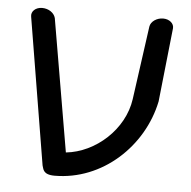

<svg xmlns="http://www.w3.org/2000/svg" viewBox="-46 -636 681 683"><g transform="rotate(5 294.0 -294.5)"><path d="M127.9 -31.3C132.1 -21.9 129.5 0.7 173.2 0.7C343.9 0.7 485.6 -132.4 519 -294.4L519 -294.7L519.1 -294.9C519.1 -295.7 546.3 -549.7 547.3 -558.2C549 -575 532.8 -590 509.7 -590C487.2 -590 465.8 -575.9 463 -557.1C462.8 -555.4 462.6 -553.8 462.3 -552C458.9 -527 441.5 -400.8 426.6 -294.8C411.3 -185.9 312 -96.1 206.2 -85.2C183.9 -213.8 125.4 -557.8 125.3 -558.2C120.4 -576.7 100.6 -590 77.5 -590C54.5 -590 37.4 -574.4 41.1 -555.5L127.8 -31.4Z"/></g></svg>

Font: Hi.
Style: Bold
Weight: 400
Designer: Mew Too, Robert Jablonski
Foundry: Cannot Into Space Fonts
Version: Version 1.996